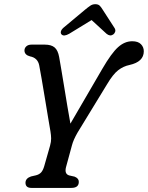

<svg xmlns="http://www.w3.org/2000/svg" viewBox="-20 -918 722 938"><path d="M365 -29.5Q365 0 328.5 0H133.5Q104.5 0 104.5 -25.5Q105 -47 131.5 -56L155.5 -61.5Q171.5 -65.5 180.8 -75.5Q190 -85.5 196 -106L224.5 -206Q230 -225.5 229.8 -241.8Q229.5 -258 226.5 -276Q222 -300.5 214.8 -344.8Q207.5 -389 199.2 -439Q191 -489 183.5 -532.5Q176 -576 171.5 -599Q164 -635.5 127 -642.5Q100 -649.5 99.5 -671Q99.5 -683.5 108.8 -691.8Q118 -700 134 -700H199Q230.5 -700 246.8 -686.2Q263 -672.5 269 -639.5Q273 -617.5 279.5 -578.5Q286 -539.5 293.8 -492.5Q301.5 -445.5 309.2 -398.8Q317 -352 324 -314L480 -582Q524.5 -658.5 556.8 -687.5Q589 -716.5 626 -716.5Q654.5 -716.5 668.5 -702.2Q682.5 -688 682.5 -667.5Q682.5 -616 612.5 -600.5Q583 -594.5 557.5 -575Q532 -555.5 502.5 -505.5L359 -270.5Q338.5 -235 331.5 -208L302.5 -101.5Q294 -68 318 -61L344.5 -55Q365.5 -46.5 365 -29.5ZM533 -749.5Q517.5 -739 500.5 -753L427.5 -820L318 -753Q291.5 -738 280.5 -750Q275.5 -755.5 277.5 -764.2Q279.5 -773 290 -782.5L396 -871Q410.5 -883 421.2 -890.2Q432 -897.5 445.5 -897.5Q459.5 -897.5 466.8 -890.5Q474 -883.5 481.5 -871L540 -780.5Q545.5 -771 542.5 -762.5Q539.5 -754 533 -749.5Z"/></svg>

Font: Fraunces 72pt SuperSoft
Style: Italic
Weight: 400
Italic angle: -16°
Version: Version 1.000;[b76b70a41]